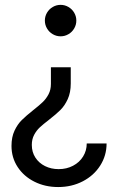

<svg xmlns="http://www.w3.org/2000/svg" viewBox="-20 -545 482 775"><path d="M177.7 -61.5Q154.3 -43.5 140.6 -30.8Q127 -18.1 117.7 -0.5Q108.4 17.1 108.4 40Q108.4 68.8 122.8 91.1Q137.2 113.3 161.9 125.5Q186.5 137.7 216.8 137.7Q249 137.7 274.9 124Q300.8 110.4 315.4 86.7Q330.1 63 330.1 34.2H410.2Q410.2 83 384.5 123.3Q358.9 163.6 314.2 186.8Q269.5 210 214.8 210Q162.1 210 119.1 188.5Q76.2 167 51.3 129.2Q26.4 91.3 26.4 43.9Q26.4 8.3 38.6 -17.6Q50.8 -43.5 68.1 -60.5Q85.4 -77.6 114.3 -100.6Q139.2 -120.1 152.8 -133.3Q166.5 -146.5 176 -164.6Q185.5 -182.6 185.5 -206.1V-273.4H265.6V-208Q265.6 -171.4 253.4 -144.8Q241.2 -118.2 223.6 -100.8Q206.1 -83.5 177.7 -61.5ZM288.1 -461.9Q288.1 -444.8 279.5 -430.2Q271 -415.5 256.3 -407Q241.7 -398.4 224.6 -398.4Q207.5 -398.4 192.9 -407Q178.2 -415.5 169.7 -430.2Q161.1 -444.8 161.1 -461.9Q161.1 -479 169.7 -493.7Q178.2 -508.3 192.9 -516.8Q207.5 -525.4 224.6 -525.4Q241.7 -525.4 256.3 -516.8Q271 -508.3 279.5 -493.7Q288.1 -479 288.1 -461.9Z"/></svg>

Font: Reddit Sans Fudge
Style: Regular
Weight: 400
Designer: Stephen Hutchings
Foundry: Reddit
Version: Version 1.011